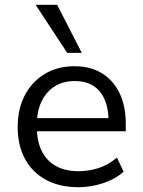

<svg xmlns="http://www.w3.org/2000/svg" viewBox="-20 -774 596 803"><path d="M308 9Q230 9 173 -21.5Q116 -52 85 -108.5Q54 -165 54 -243Q54 -319 84 -376Q114 -433 167.5 -465Q221 -497 291 -497Q359 -497 406.5 -467.5Q454 -438 480 -384.5Q506 -331 506 -255V-225H117V-280H451L434 -266Q434 -346 398 -390.5Q362 -435 293 -435Q243 -435 207.5 -412Q172 -389 153 -348Q134 -307 134 -252V-245Q134 -184 154.5 -142.5Q175 -101 214 -79.5Q253 -58 308 -58Q351 -58 392 -71Q433 -84 469 -115L497 -56Q463 -25 411.5 -8Q360 9 308 9ZM261 -553 129 -754H219L322 -553Z"/></svg>

Font: Nunito Sans 11pt
Style: Regular
Weight: 400
Version: Version 3.101;gftools[0.9.27]